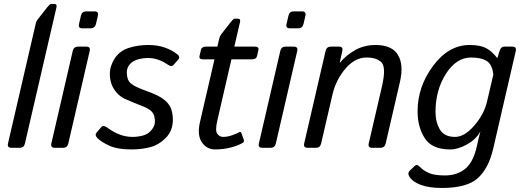

<svg xmlns="http://www.w3.org/2000/svg" viewBox="-20 -749 2638 973"><path d="M37.6 0Q15.6 0 20.5 -22L161.6 -631.3Q163.6 -641.1 170.4 -649.9L219.2 -711.9Q232.4 -729 238.3 -729H255.4Q270 -729 266.1 -711.9L106.4 -22Q101.6 0 79.6 0Z M257.3 0Q235.4 0 240.2 -22L348.6 -490.7Q353.5 -512.7 375.5 -512.7H417.5Q439.5 -512.7 434.6 -490.7L326.2 -22Q321.3 0 299.3 0ZM397 -605.5Q375 -605.5 380.4 -627.4L390.1 -669.4Q395 -691.4 417 -691.4H459Q481 -691.4 476.1 -669.4L466.3 -627.4Q460.9 -605.5 439 -605.5Z M473.1 -49.8Q459 -64.9 469.2 -76.7L493.7 -105.5Q503.9 -117.2 525.4 -101.1Q553.2 -80.1 585.2 -67.6Q617.2 -55.2 652.3 -55.2Q678.7 -55.2 704.8 -62.3Q731 -69.3 748 -90.3Q765.1 -111.3 765.1 -132.3Q765.1 -153.3 759 -168Q752.9 -182.6 737.8 -192.9Q722.7 -203.1 707.5 -209Q687 -216.8 660.4 -227.5Q633.8 -238.3 610.8 -249Q588.4 -259.8 570.8 -279.8Q553.2 -299.8 544.9 -323.5Q536.6 -347.2 536.6 -374Q536.6 -414.1 561 -452.4Q585.4 -490.7 631.6 -505.9Q677.7 -521 731.9 -521Q778.8 -521 816.4 -507.6Q854 -494.1 880.4 -472.2Q895 -460 882.3 -445.8L857.9 -418.5Q848.6 -408.2 826.7 -423.8Q807.1 -437.5 781.7 -446.3Q756.3 -455.1 729.5 -455.1Q706.1 -455.1 679.9 -448.2Q653.8 -441.4 638.2 -423.8Q622.6 -406.2 622.6 -381.8Q622.6 -364.3 627.4 -349.6Q632.3 -335 644.8 -325Q657.2 -314.9 671.4 -308.6Q696.8 -296.9 720.5 -288.6Q744.1 -280.3 763.7 -271.5Q797.9 -256.8 819.3 -237.3Q840.8 -217.8 848.4 -193.8Q856 -169.9 856 -142.1Q856 -87.9 822 -52.2Q788.1 -16.6 744.6 -4.2Q701.2 8.3 645 8.3Q575.2 8.3 533.4 -11Q491.7 -30.3 473.1 -49.8Z M1009.3 -448.2Q987.3 -448.2 991.2 -465.3L998 -495.6Q1002 -512.7 1023.9 -512.7H1081.5L1091.8 -556.6Q1094.2 -565.9 1101.1 -575.2L1149.4 -637.2Q1162.6 -654.3 1168.5 -654.3H1185.5Q1200.2 -654.3 1196.3 -637.2L1167.5 -512.7H1271.5Q1293.5 -512.7 1289.6 -495.6L1282.7 -465.3Q1278.8 -448.2 1256.8 -448.2H1152.8L1081.1 -137.2Q1069.3 -85.9 1081.3 -70.6Q1093.3 -55.2 1110.4 -55.2Q1132.8 -55.2 1156.7 -63.7Q1180.7 -72.3 1189 -77.6Q1199.7 -84.5 1203.1 -74.7L1215.8 -39.6Q1218.8 -30.8 1210.4 -25.4Q1190.4 -12.7 1152.1 -2.2Q1113.8 8.3 1070.3 8.3Q1027.3 8.3 1002.7 -28.3Q978 -64.9 993.7 -131.8L1066.9 -448.2Z M1309.1 0Q1287.1 0 1292 -22L1400.4 -490.7Q1405.3 -512.7 1427.2 -512.7H1469.2Q1491.2 -512.7 1486.3 -490.7L1377.9 -22Q1373 0 1351.1 0ZM1448.7 -605.5Q1426.8 -605.5 1432.1 -627.4L1441.9 -669.4Q1446.8 -691.4 1468.8 -691.4H1510.7Q1532.7 -691.4 1527.8 -669.4L1518.1 -627.4Q1512.7 -605.5 1490.7 -605.5Z M1538.6 0Q1516.6 0 1521.5 -22L1629.9 -490.7Q1634.8 -512.7 1656.7 -512.7H1697.8Q1719.7 -512.7 1714.8 -490.7L1701.7 -432.1H1703.6Q1732.4 -467.8 1778.6 -494.4Q1824.7 -521 1883.3 -521Q1966.3 -521 1996.6 -470.9Q2026.9 -420.9 2006.8 -334L1934.6 -22Q1929.7 0 1907.7 0H1865.7Q1843.8 0 1848.6 -22L1915.5 -310.5Q1937.5 -406.2 1914.1 -431.9Q1890.6 -457.5 1836.9 -457.5Q1778.3 -457.5 1730.2 -400.6Q1682.1 -343.8 1665 -270.5L1607.4 -22Q1602.5 0 1580.6 0Z M2096.2 -185.1Q2096.2 -309.6 2174.8 -415.3Q2253.4 -521 2359.9 -521Q2414.1 -521 2444.3 -504.6Q2474.6 -488.3 2499.5 -455.1H2500.5L2511.7 -490.7Q2518.6 -512.7 2535.6 -512.7H2576.7Q2598.6 -512.7 2593.8 -490.7L2479.5 3.9Q2456.5 104 2401.4 153.8Q2346.2 203.6 2219.7 203.6Q2153.8 203.6 2111.8 187.7Q2069.8 171.9 2054.2 145.5Q2043.9 128.4 2056.2 116.2L2080.6 92.8Q2092.8 80.6 2107.9 96.7Q2126.5 116.2 2154.8 128.2Q2183.1 140.1 2234.9 140.1Q2295.4 140.1 2336.7 107.2Q2377.9 74.2 2396 -5.4L2406.2 -50.8Q2409.2 -64 2414.1 -80.6H2413.1Q2391.6 -42 2346.2 -16.8Q2300.8 8.3 2261.7 8.3Q2168.9 8.3 2132.6 -48.6Q2096.2 -105.5 2096.2 -185.1ZM2187 -181.6Q2187 -130.9 2209 -93Q2231 -55.2 2286.1 -55.2Q2334 -55.2 2383.5 -112.5Q2433.1 -169.9 2448.2 -234.4L2480 -371.1Q2475.1 -419.9 2448.2 -438.7Q2421.4 -457.5 2366.7 -457.5Q2292.5 -457.5 2239.7 -374.8Q2187 -292 2187 -181.6Z"/></svg>

Font: Istok Web
Style: Italic
Weight: 400
Italic angle: -13°
Designer: Andrey V. Panov
Foundry: Andrey V. Panov
Version: Version 1.0.2g